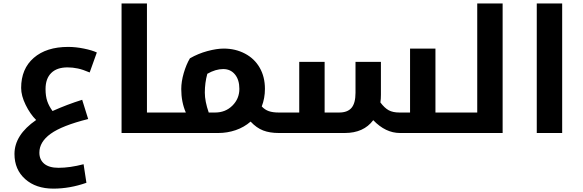

<svg xmlns="http://www.w3.org/2000/svg" viewBox="-20 -780 3417 1126"><path d="M293 326.2Q190.4 326.2 127.7 270.3Q64.9 214.4 64.9 123Q64.9 11.2 191.9 -76.2Q156.7 -111.3 130.4 -165Q104 -218.8 104 -264.2Q104 -376.5 178 -440.7Q252 -504.9 379.9 -504.9Q423.8 -504.9 471.9 -495.1Q520 -485.4 547.9 -472.2L505.9 -355Q466.3 -372.1 436.3 -378.4Q406.2 -384.8 376 -384.8Q313.5 -384.8 280.3 -351.8Q247.1 -318.8 247.1 -257.8Q247.1 -215.8 257.3 -186.3Q267.6 -156.7 288.1 -128.9Q374.5 -167.5 461.9 -194.8L497.1 -82Q343.8 -43.5 277.3 4.4Q210.9 52.2 210.9 115.2Q210.9 156.7 239.5 180.4Q268.1 204.1 323.2 204.1Q390.1 204.1 470.2 183.1L486.8 292Q389.6 326.2 293 326.2Z M966.8 -120.1Q971.7 -120.1 971.7 -116.2V-4.9Q971.7 0 966.8 0H692.9V-759.8H841.8V-120.1Z M1069.8 -120.1Q1043 -181.6 1043 -257.8Q1043 -301.3 1057.6 -351.6Q1072.3 -401.9 1093.8 -438Q1142.1 -465.8 1196.5 -480.5Q1251 -495.1 1292 -495.1Q1360.4 -495.1 1416.3 -465.8Q1472.2 -436.5 1502.9 -383.1Q1533.7 -329.6 1533.7 -258.8Q1533.7 -204.1 1515.1 -155.8Q1533.2 -136.2 1556.4 -128.2Q1579.6 -120.1 1614.7 -120.1H1620.1Q1625 -120.1 1625 -116.2V-4.9Q1625 0 1620.1 0H1614.7Q1562 0 1523.2 -14.9Q1484.4 -29.8 1449.7 -66.9Q1411.6 -33.7 1362.3 -16.8Q1313 0 1260.7 0H957Q952.1 0 952.1 -4.9V-116.2Q952.1 -120.1 957 -120.1ZM1181.2 -236.8Q1181.2 -186 1204.1 -120.1H1241.7Q1302.2 -120.1 1343 -160.6Q1383.8 -201.2 1383.8 -258.8Q1383.8 -312 1357.9 -343.5Q1332 -375 1289.1 -375Q1244.1 -375 1195.8 -347.2Q1181.2 -294.4 1181.2 -236.8Z M2663.6 -120.1Q2668.9 -120.1 2668.9 -116.2V-4.9Q2668.9 0 2663.6 0H2325.7Q2241.2 0 2168.9 -75.2Q2112.8 0 2002 0H1609.9Q1605 0 1605 -4.9V-116.2Q1605 -120.1 1609.9 -120.1H1734.9V-417H1883.8V-120.1H1968.8Q2018.6 -120.1 2041.7 -147.7Q2064.9 -175.3 2064.9 -235.8V-417H2213.9V-224.1Q2213.9 -199.7 2210.9 -179.2Q2235.4 -146.5 2259.8 -133.3Q2284.2 -120.1 2322.8 -120.1H2384.8V-495.1H2533.7V-120.1Z M2653.8 0Q2648.9 0 2648.9 -4.9V-116.2Q2648.9 -120.1 2653.8 -120.1H2778.8V-759.8H2927.7V0Z M3127.9 -759.8H3276.9V0H3127.9Z"/></svg>

Font: Noto Sans Kufi Arabic
Style: Bold
Weight: 700
Designer: Monotype Design team
Foundry: Monotype Imaging Inc.
Version: Version 1.02